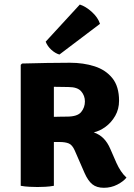

<svg xmlns="http://www.w3.org/2000/svg" viewBox="-20 -838 606 866"><path d="M517 -383.5Q517 -346 499.8 -315.8Q482.5 -285.5 456.2 -266.2Q430 -247 403 -241Q429.5 -231.5 447.2 -213.5Q465 -195.5 477.5 -166.5L505 -103.5Q514 -83.5 525.5 -66.2Q537 -49 550.5 -37Q536.5 -19.5 508.8 -5.2Q481 9 448.5 9Q416 9 396.5 -6.8Q377 -22.5 361.5 -57.5L317 -159.5Q306 -184.5 290.2 -191Q274.5 -197.5 248.5 -197.5H223V0Q204 3.5 183.8 4.5Q163.5 5.5 149 5.5Q135.5 5.5 113.5 4.5Q91.5 3.5 73.5 0V-545.5L79.5 -551.5Q138.5 -553 191 -554Q243.5 -555 295.5 -555Q356 -555 406.2 -539Q456.5 -523 486.8 -485.5Q517 -448 517 -383.5ZM223 -446.5V-311Q241.5 -311.5 257.8 -311.8Q274 -312 282 -312Q329.5 -312 346.2 -332.8Q363 -353.5 363 -380.5Q363 -406.5 346.2 -426Q329.5 -445.5 288.5 -445.5Q270.5 -445.5 256 -446Q241.5 -446.5 223 -446.5ZM340 -817.5Q367 -809 394.5 -784Q422 -759 431 -730.5L248 -592Q229 -597.5 211.5 -613.5Q194 -629.5 186 -650Z"/></svg>

Font: Signika Negative SC
Style: Bold
Weight: 700
Designer: Anna Giedryś
Foundry: Anna Giedryś
Version: Version 2.000; ttfautohint (v1.8.3) -l 8 -r 50 -G 200 -x 9 -